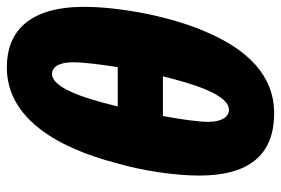

<svg xmlns="http://www.w3.org/2000/svg" viewBox="-150 -661 821 561"><g transform="rotate(-90 260.5 -380.5)"><path d="M28 -209C28 -65 87 10 210 10C323 10 395 -71 443 -178C493 -286 521 -442 521 -545C521 -704 451 -771 344 -771C194 -771 109 -621 65 -453C42 -376 28 -279 28 -209ZM230 -447C258 -565 289 -639 325 -639C346 -639 359 -618 359 -577C359 -545 353 -502 345 -447ZM185 -182C185 -209 191 -255 202 -315H318C297 -230 265 -122 220 -122C200 -122 185 -143 185 -182Z"/></g></svg>

Font: Noto Sans Condensed Black
Style: Italic
Weight: 900
Width: 3
Italic angle: -12°
Designer: Monotype Design Team
Foundry: Monotype Imaging Inc.
Version: Version 2.013